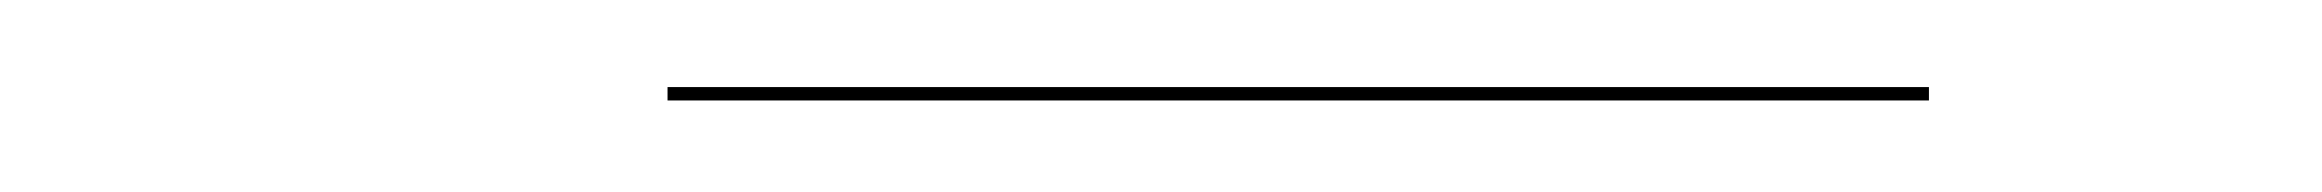

<svg xmlns="http://www.w3.org/2000/svg" viewBox="-20 -496 520 43"><path d="M129.5 -476.5V-473.5H412V-476.5Z"/></svg>

Font: Bodoni* 72pt
Style: Bold Italic
Weight: 700
Italic angle: -13°
Version: Version 2.3